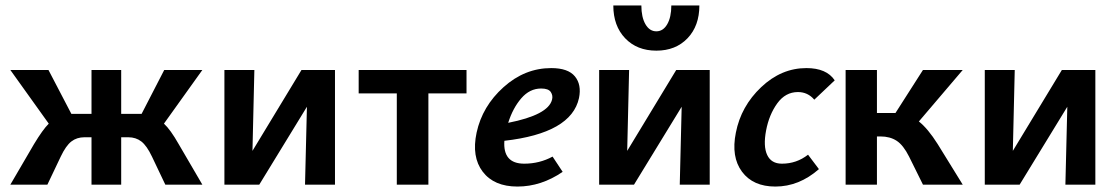

<svg xmlns="http://www.w3.org/2000/svg" viewBox="-20 -678 4105 705"><path d="M582 -224Q606 -202 636 -149L723 0H587L538 -103Q519 -143 499 -158.5Q479 -174 451 -174H425V0H316V-174H290Q262 -174 242 -158.5Q222 -143 203 -103L154 0H18L105 -149Q137 -202 159 -224L18 -421H158L242 -260H251H316V-421H425V-260H490H500L583 -421H723Z M1210 -421V0H1100L1107 -286L932 0H804V-421H914L907 -124L1087 -421Z M1693 -421V-335H1553V0H1437V-335H1297V-421Z M2004 -428Q2066 -428 2091 -397.5Q2116 -367 2106 -318Q2078 -189 1832 -161Q1826 -77 1905 -77Q1961 -77 2009 -103L2046 -47Q1967 7 1880 7Q1794 7 1752.5 -47.5Q1711 -102 1730 -191Q1751 -288 1829 -358Q1907 -428 2004 -428ZM2007 -312Q2011 -327 2002.5 -340Q1994 -353 1967 -353Q1925 -353 1894 -317Q1863 -281 1846 -227Q1993 -256 2007 -312Z M2232 -658H2335Q2335 -615 2350 -589Q2365 -563 2390 -563Q2415 -563 2430 -589Q2445 -615 2445 -658H2548Q2548 -583 2504.5 -537.5Q2461 -492 2390 -492Q2319 -492 2275.5 -537.5Q2232 -583 2232 -658ZM2586 -421V0H2476L2483 -286L2308 0H2180V-421H2290L2283 -124L2463 -421Z M2970 -312Q2946 -340 2910 -340Q2864 -340 2834 -298.5Q2804 -257 2793 -199Q2782 -141 2797 -109Q2812 -77 2851 -77Q2905 -77 2947 -110L2987 -57Q2914 7 2827 7Q2745 7 2704.5 -47.5Q2664 -102 2682 -191Q2701 -288 2775 -358Q2849 -428 2941 -428Q3015 -428 3045 -383Z M3354 -232Q3387 -206 3423 -149L3515 0H3369L3318 -103Q3297 -145 3272.5 -161Q3248 -177 3213 -177H3200V0H3085V-421H3200V-263H3252H3268L3369 -421H3515Z M4002 -421V0H3892L3899 -286L3724 0H3596V-421H3706L3699 -124L3879 -421Z"/></svg>

Font: EauTest
Style: Bold Italic
Weight: 700
Italic angle: -12°
Designer: Christian Thalmann (Catharsis Fonts)
Version: Version 0.001;PS 000.001;hotconv 1.0.88;makeotf.lib2.5.64775